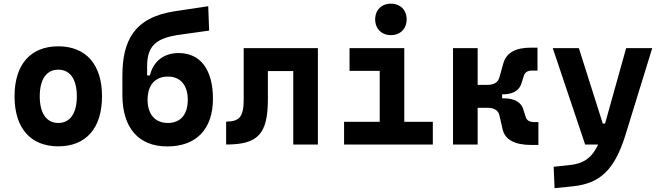

<svg xmlns="http://www.w3.org/2000/svg" viewBox="-20 -776 3556 1031"><path d="M293 9.8C441.9 9.8 527.8 -87.9 527.8 -258.8C527.8 -429.7 441.9 -527.3 293 -527.3C144 -527.3 58.1 -429.7 58.1 -258.8C58.1 -87.9 144 9.8 293 9.8ZM293 -115.7C230 -115.7 193.4 -167.5 193.4 -258.8C193.4 -350.6 230 -401.9 293 -401.9C356.4 -401.9 392.6 -350.6 392.6 -258.8C392.6 -167.5 356.4 -115.7 293 -115.7Z M877.9 10.3C1034.2 10.3 1123.5 -82.5 1123.5 -245.6C1123.5 -402.3 1056.2 -491.2 939 -491.2C860.8 -491.2 803.2 -447.8 785.2 -371.1H770V-420.9C770 -535.2 824.7 -572.8 946.8 -589.8L1103 -611.8L1098.1 -742.7L919.9 -715.8C696.3 -682.6 637.2 -552.2 637.2 -368.2V-265.6C637.2 -90.8 723.1 10.3 877.9 10.3ZM881.8 -115.7C813.5 -115.7 772.5 -161.1 772.5 -240.2C772.5 -319.3 813 -364.7 881.8 -364.7C948.7 -364.7 988.3 -318.8 988.3 -240.2C988.3 -161.1 949.2 -115.7 881.8 -115.7Z M1194.3 0C1366.2 0 1418.5 -56.2 1418.5 -244.6V-394.5H1554.7V0H1687V-517.6H1288.6V-241.2C1288.6 -150.4 1266.6 -123 1194.3 -123Z M1827.6 0H2304.2V-122.1H2150.9V-517.6H1856.9V-395.5H2019V-122.1H1827.6ZM2079.1 -587.4C2129.4 -587.4 2163.6 -621.6 2163.6 -671.9C2163.6 -722.2 2129.4 -756.3 2079.1 -756.3C2028.8 -756.3 1994.6 -722.2 1994.6 -671.9C1994.6 -621.6 2028.8 -587.4 2079.1 -587.4Z M2412.6 0H2544.9V-197.3H2597.2C2633.8 -197.3 2655.8 -183.1 2661.6 -157.2L2679.2 -80.6C2692.4 -24.9 2745.6 2.4 2833.5 2.4H2871.1V-120.6H2846.7C2823.7 -120.6 2809.1 -129.4 2803.2 -147L2790 -188.5C2779.3 -226.6 2742.2 -248 2686.5 -248H2676.3V-269.5H2681.6C2734.9 -269.5 2769.5 -291 2780.3 -329.1L2793.5 -370.6C2799.3 -388.2 2814 -397 2836.9 -397H2866.2V-520H2828.6C2749 -520 2699.2 -492.7 2683.1 -437L2661.6 -360.4C2654.8 -334.5 2633.3 -320.3 2597.2 -320.3H2544.9V-517.6H2412.6Z M2958 234.4 3054.2 224.6C3199.2 210 3277.8 140.6 3336.9 -45.9L3482.4 -517.6H3342.3L3229 -112.3H3216.8L3088.4 -517.6H2948.2L3122.1 0H3191.9C3159.2 70.8 3114.3 102.1 3042.5 109.9L2953.1 119.6Z"/></svg>

Font: CaskaydiaCove Nerd Font
Style: Bold
Weight: 700
Designer: Aaron Bell
Foundry: Saja Typeworks
Version: Version 2111.1;Nerd Fonts 2.3.0